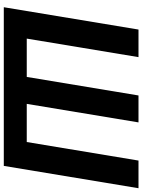

<svg xmlns="http://www.w3.org/2000/svg" viewBox="114 -882 768 1037"><g transform="rotate(90 498.5 -364.0)"><path d="M140.1 -727.5H289.1L189 -124H396L496.1 -727.5H641.6L541.5 -124H747.6L847.7 -727.5H997.1L876.5 0H19.5Z"/></g></svg>

Font: Inter 16pt
Style: Bold Italic
Weight: 700
Italic angle: -9.3988°
Version: Version 4.001;git-66647c0bb